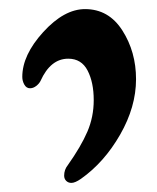

<svg xmlns="http://www.w3.org/2000/svg" viewBox="-20 -210 345 422"><path d="M46 -16Q38 -16 33.5 -24Q29 -32 29 -41Q29 -89 75 -139.5Q121 -190 167 -190Q219 -190 249 -143Q279 -96 279 -36Q279 25 244 86Q209 147 158 183Q145 192 137 192Q130 192 125.5 187.5Q121 183 121 176Q121 163 129 153Q158 112 172 79.5Q186 47 186 10Q186 -29 172.5 -55Q159 -81 130 -81Q91 -81 69 -32Q66 -26 59.5 -21Q53 -16 46 -16Z"/></svg>

Font: Triodion Unicode
Style: Normal
Weight: 400
Version: Version 1.1